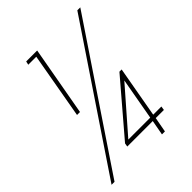

<svg xmlns="http://www.w3.org/2000/svg" viewBox="-202 -810 916 916"><g transform="rotate(-45 256.0 -352.0)"><path d="M9 0H29L502 -704H482ZM386 -96 432 -355H417L194 -94L191 -76H363L349 0H369L383 -76H438L441 -96ZM218 -96 404 -309 366 -96ZM128 -352H148L211 -704H137L133 -686H187Z"/></g></svg>

Font: Poppins Devanagari Thin
Style: Italic
Weight: 100
Italic angle: -10°
Designer: Ninad Kale (Devanagari), Jonny Pinhorn (Latin)
Foundry: Indian Type Foundry
Version: 4.005